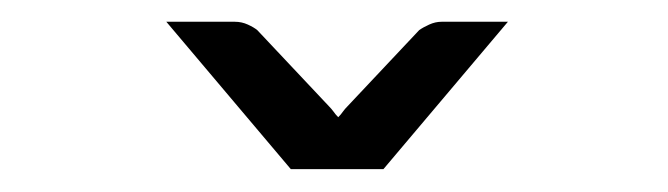

<svg xmlns="http://www.w3.org/2000/svg" viewBox="-20 -736 598 172"><path d="M435 -716.5 323.5 -584.5H240.5L129 -716.5H190.5Q196.5 -716.5 202 -714Q207.5 -711.5 210.5 -709L274.5 -641Q277 -638.5 278.8 -636Q280.5 -633.5 283 -631Q285.5 -633.5 287.2 -636Q289 -638.5 291.5 -641L355.5 -709Q359 -711.5 364.5 -714Q370 -716.5 375.5 -716.5Z"/></svg>

Font: Lato
Style: Regular
Weight: 400
Designer: Lukasz Dziedzic with Adam Twardoch and Botio Nikoltchev
Foundry: tyPoland Lukasz Dziedzic
Version: Version 2.015; 2015-08-06; http://www.latofonts.com/